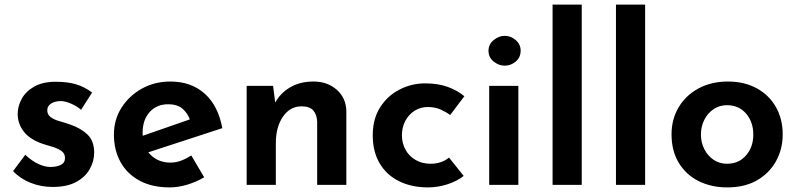

<svg xmlns="http://www.w3.org/2000/svg" viewBox="-20 -805 3468 836"><path d="M209 9Q158 9 113 -9Q68 -27 37 -60L90 -131Q120 -103 148 -90.5Q176 -78 199 -78Q226 -78 244.5 -87Q263 -96 263 -117Q263 -136 249 -146.5Q235 -157 214 -164Q193 -171 168 -178Q111 -197 84 -231.5Q57 -266 57 -309Q57 -342 74.5 -374.5Q92 -407 129 -428Q166 -449 223 -449Q274 -449 311 -438Q348 -427 381 -402L333 -327Q314 -343 290 -353.5Q266 -364 246 -365Q219 -365 202.5 -354Q186 -343 186 -327Q185 -307 200 -295.5Q215 -284 238.5 -277.5Q262 -271 285 -263Q332 -247 361 -219Q390 -191 390 -141Q390 -102 370 -67.5Q350 -33 310.5 -12Q271 9 209 9Z M719 11Q642 11 587.5 -18.5Q533 -48 504.5 -100Q476 -152 476 -219Q476 -284 509 -336Q542 -388 597.5 -419Q653 -450 722 -450Q812 -450 871 -397.5Q930 -345 948 -247L608 -136L579 -206L835 -295L808 -281Q799 -309 776.5 -330Q754 -351 712 -351Q662 -351 631.5 -317Q601 -283 601 -227Q601 -165 635.5 -131Q670 -97 722 -97Q746 -97 768.5 -105.5Q791 -114 813 -128L869 -33Q835 -13 795.5 -1Q756 11 719 11Z M1169 -431 1180 -346 1177 -356Q1199 -398 1242 -424Q1285 -450 1345 -450Q1406 -450 1446.5 -414Q1487 -378 1488 -321V0H1361V-275Q1360 -305 1344.5 -323.5Q1329 -342 1293 -342Q1243 -342 1212 -297Q1181 -252 1181 -182V0H1054V-431Z M1999 -39Q1970 -16 1928 -2.5Q1886 11 1844 11Q1772 11 1717.5 -16Q1663 -43 1633 -94Q1603 -145 1603 -216Q1603 -287 1635 -337.5Q1667 -388 1719.5 -415Q1772 -442 1831 -442Q1888 -442 1930 -426.5Q1972 -411 2002 -386L1940 -304Q1925 -316 1900 -327.5Q1875 -339 1843 -339Q1811 -339 1785.5 -323Q1760 -307 1745 -279Q1730 -251 1730 -216Q1730 -182 1745.5 -153.5Q1761 -125 1789.5 -108.5Q1818 -92 1855 -92Q1879 -92 1899.5 -99Q1920 -106 1935 -119Z M2110 -431H2237V0H2110ZM2107 -584Q2107 -612 2129.5 -630.5Q2152 -649 2178 -649Q2204 -649 2225.5 -630.5Q2247 -612 2247 -584Q2247 -555 2225.5 -537Q2204 -519 2178 -519Q2152 -519 2129.5 -537Q2107 -555 2107 -584Z M2386 -785H2513V0H2386Z M2662 -785H2789V0H2662Z M2904 -220Q2904 -286 2935 -338Q2966 -390 3021.5 -420Q3077 -450 3149 -450Q3222 -450 3276 -420Q3330 -390 3359 -338Q3388 -286 3388 -220Q3388 -155 3358.5 -102.5Q3329 -50 3275.5 -19.5Q3222 11 3147 11Q3077 11 3022 -16.5Q2967 -44 2935.5 -96Q2904 -148 2904 -220ZM3032 -219Q3032 -184 3047 -155Q3062 -126 3087.5 -109Q3113 -92 3145 -92Q3197 -92 3228.5 -128.5Q3260 -165 3260 -219Q3260 -274 3228.5 -310.5Q3197 -347 3145 -347Q3113 -347 3087.5 -330Q3062 -313 3047 -284Q3032 -255 3032 -219Z"/></svg>

Font: Reem Kufi Fun SemiBold
Style: Regular
Weight: 600
Designer: Khaled Hosny
Version: Version 1.005